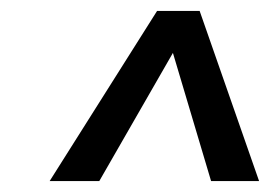

<svg xmlns="http://www.w3.org/2000/svg" viewBox="-20 -859 495 352"><path d="M455 -527H367L297 -762L162 -527H71L268 -839H346Z"/></svg>

Font: Fira Sans Compressed
Style: Italic
Weight: 400
Width: 1
Italic angle: -8°
Designer: bBox Type GmbH & Carrois Corporate GbR & Edenspiekermann AG
Foundry: bBox Type GmbH & Carrois Corporate GbR & Edenspiekermann AG
Version: Version 4.301